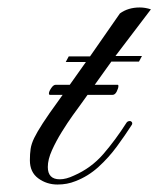

<svg xmlns="http://www.w3.org/2000/svg" viewBox="-20 -487 424 514"><path d="M134 7Q105 7 82.5 -9.5Q60 -26 60 -58Q60 -75 62 -88.5Q64 -102 71.5 -117.5Q79 -133 94.5 -157Q110 -181 137 -218L210 -321H156L164 -336H221L301 -451Q323 -467 354 -467Q369 -467 384 -462L289 -337H360L352 -322H278L195 -206Q189 -198 175 -178.5Q161 -159 145.5 -134Q130 -109 119 -84.5Q108 -60 108 -40Q108 -7 140 -7Q157 -7 178 -17Q224 -37 256.5 -74.5Q289 -112 319 -159Q322 -163 328 -163Q331 -163 333 -160Q335 -157 333 -153Q315 -125 293 -95Q271 -65 243.5 -40Q216 -15 182 -2Q160 7 134 7ZM114 -233Q111 -233 111 -237Q111 -242 117 -251Q123 -260 129 -260H295Q297 -260 297 -257Q297 -251 292.5 -242Q288 -233 281 -233Z"/></svg>

Font: Fleur De Leah
Style: Regular
Weight: 400
Designer: Robert E. Leuschke
Foundry: Robert E. Leuschke
Version: Version 1.010; ttfautohint (v1.8.3)